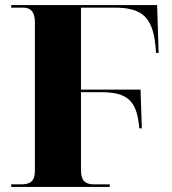

<svg xmlns="http://www.w3.org/2000/svg" viewBox="-20 -734 674 754"><path d="M24 0H411V-10H350C315 -10 298 -24 298 -66V-372H376C482 -372 518 -338 527 -230H537L532 -382H298V-704H430C537 -704 578 -667 590 -559L593 -526H603L597 -714H24V-704H71C96 -704 117 -692 117 -647V-63C117 -21 98 -10 62 -10H24Z"/></svg>

Font: Noto Serif Display ExtraBold
Style: Regular
Weight: 800
Designer: Monotype Design Team
Foundry: Monotype Imaging Inc.
Version: Version 2.009